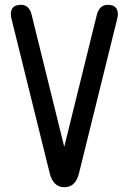

<svg xmlns="http://www.w3.org/2000/svg" viewBox="-20 -783 540 807"><path d="M250 -166 386.7 -719.7Q397.5 -762.7 432.6 -762.7Q475.6 -762.7 475.6 -722.7L473.6 -708L311.5 -52.7Q296.9 3.9 250 3.9Q203.1 3.9 188.5 -56.6L27.3 -708L25.4 -722.7Q25.4 -762.7 68.4 -762.7Q101.6 -762.7 112.3 -723.6Z"/></svg>

Font: MotoyaLMaru
Style: W3 mono
Weight: 400
Version: Version 1.01